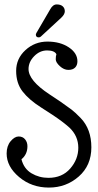

<svg xmlns="http://www.w3.org/2000/svg" viewBox="-20 -837 443 868"><path d="M10 -143Q10 -177 28 -198.5Q46 -220 64.5 -220Q83 -220 93.5 -207Q104 -194 104 -176Q104 -139 77 -117Q88 -74 122.5 -53.5Q157 -33 199 -33Q261 -33 297.5 -75Q334 -117 334 -169Q334 -222 294 -260Q264 -287 217 -318L166 -351Q111 -386 82 -423.5Q53 -461 53 -516.5Q53 -572 95 -610.5Q137 -649 194.5 -649Q252 -649 291 -623Q330 -597 330 -560Q330 -542 319.5 -531.5Q309 -521 289 -521Q269 -521 250.5 -538Q232 -555 232 -569Q232 -583 235 -592Q226 -609 193 -609Q160 -609 134.5 -583Q109 -557 109 -525Q109 -473 203 -411L254 -377Q287 -354 303.5 -341.5Q320 -329 345 -303Q393 -253 393 -171Q393 -89 336 -39Q279 11 201 11Q123 11 66.5 -36.5Q10 -84 10 -143ZM155 -668Q142 -668 142 -681Q142 -683 144 -687L207 -795Q219 -817 236.5 -817Q254 -817 263.5 -808.5Q273 -800 273 -786Q273 -772 257 -757L165 -672Q161 -668 155 -668Z"/></svg>

Font: Glass Antiqua
Style: Regular
Weight: 400
Version: 1.001